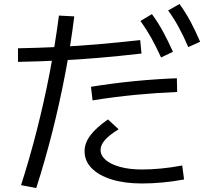

<svg xmlns="http://www.w3.org/2000/svg" viewBox="-20 -875 1040 961"><path d="M85.3 51.7Q128.7 -83.3 164.6 -224.3Q200.6 -365.3 228.5 -509.7Q256.3 -654 275 -797L351.7 -793Q334.4 -652 306.5 -506.2Q278.7 -360.3 242.2 -216Q205.7 -71.7 161.4 66.3ZM70 -633.3Q173.3 -635.3 270.8 -640Q368.3 -644.7 469 -653.3Q569.7 -662 681.7 -674.3L688.3 -607Q574 -594 472.2 -585.3Q370.3 -576.6 271.8 -572Q173.3 -567.3 70 -565.3ZM690 43.3Q603.3 43.3 539 23.3Q474.7 3.3 439 -33Q403.3 -69.3 403.3 -118.3Q403.3 -158.3 431.7 -196.7Q460 -235 520.3 -277.3L573.7 -228Q526.7 -199 505.1 -174Q483.4 -149 483.4 -125Q483.4 -96.4 509.2 -74.2Q535.1 -52 581.9 -39.4Q628.7 -26.7 690 -26.7Q737 -26.7 788.2 -31.7Q839.3 -36.7 892 -46.7L901.3 23.3Q847.3 33.3 794.5 38.3Q741.7 43.3 690 43.3ZM435.3 -440.7Q548.3 -458.7 653.8 -469Q759.3 -479.3 865.3 -483.3L866.7 -414.6Q765.7 -410.6 658 -400.3Q550.3 -389.9 443.3 -372.6ZM786.3 -587.3Q760.6 -643.3 736.5 -686.5Q712.3 -729.6 683 -770L740.4 -804.3Q772 -761.3 796.7 -715.5Q821.4 -669.7 845.7 -616ZM922.3 -639.3Q898 -696 874.1 -739.5Q850.3 -783 821.6 -822.6L878.4 -855Q910 -811.3 934.4 -765.5Q958.7 -719.7 981.7 -666Z"/></svg>

Font: M PLUS 2 Thin
Style: Regular
Weight: 100
Designer: Coji Morishita
Foundry: UNDERFOREST DESIGN
Version: Version 1.001